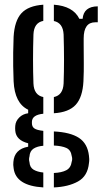

<svg xmlns="http://www.w3.org/2000/svg" viewBox="-20 -627 438 818"><path d="M164.5 171.5Q47 164.5 38 89.5Q35.5 75 37 63Q41 8.5 100 -2V-16.5Q48.5 -29.5 45 -70Q44 -81 45 -91Q46.5 -111 61.8 -126.2Q77 -141.5 100 -144.5V-159.5Q42.5 -187 38 -280.5Q36.5 -317.5 36.2 -345.8Q36 -374 36.2 -402.8Q36.5 -431.5 38 -470.5Q42 -538.5 71.2 -570.5Q100.5 -602.5 164.5 -607V-538Q124.5 -530.5 122.5 -480Q119 -369 122.5 -271.5Q124.5 -221.5 164.5 -213.5V-142.5Q116 -137.5 116 -107.5V-102Q116 -87 126.5 -79.8Q137 -72.5 164.5 -69.5V-6Q139 -4 123 6.2Q107 16.5 105.5 40Q102 52 105.5 63.5Q107 86.5 123.2 96Q139.5 105.5 164.5 108ZM209.5 -144.5V-213.5Q248.5 -221.5 251 -271.5Q254.5 -369 251 -480Q248.5 -529.5 209.5 -537.5V-607Q291.5 -601 318 -547H332Q336.5 -599.5 396.5 -600V-532H385.5Q336.5 -532 336.5 -463V-437Q336.5 -391.5 337 -358.8Q337.5 -326 335.5 -280.5Q332 -213 302.8 -180.8Q273.5 -148.5 209.5 -144.5ZM209.5 171.5V110Q243 108.5 262.5 98.2Q282 88 285.5 62Q289.5 51 285.5 37.5Q282 12 262.5 3.2Q243 -5.5 209.5 -7V-67Q280 -63.5 316.5 -39.5Q353 -15.5 359 36.5Q360 42.5 360.2 50.5Q360.5 58.5 359 68Q353.5 123.5 312.2 146.2Q271 169 209.5 171.5Z"/></svg>

Font: Big Shoulders Stencil Display SemiBold
Style: Regular
Weight: 600
Designer: Patric King
Foundry: XO Type Co
Version: Version 1.000